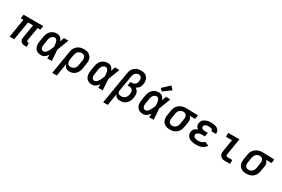

<svg xmlns="http://www.w3.org/2000/svg" viewBox="127 -2250 5753 3917"><g transform="rotate(30 3003.5 -291.0)"><path d="M447 8Q429 8 411 5.5Q393 3 377 -4Q361 -11 348.5 -23Q336 -35 329 -51Q322 -67 321 -85.5Q320 -104 323 -122L376 -438H257L184 0H76L149 -438H84L99 -530H564L548 -438H484L431 -122Q430 -114 431 -107Q432 -100 436.5 -94.5Q441 -89 448 -86.5Q455 -84 463 -84H481V8Z M822 8Q793 8 764 1.5Q735 -5 712.5 -21.5Q690 -38 675.5 -62.5Q661 -87 655 -114.5Q649 -142 650 -172Q651 -202 656 -232L674 -342Q678 -367 686 -392Q694 -417 708 -440.5Q722 -464 741.5 -483Q761 -502 785 -515Q809 -528 834.5 -533Q860 -538 886 -538Q910 -538 932.5 -530.5Q955 -523 971.5 -508Q988 -493 999.5 -473Q1011 -453 1019 -432Q1027 -456 1035 -480.5Q1043 -505 1051 -530H1156Q1130 -462 1104.5 -393Q1079 -324 1052 -256Q1058 -192 1061.5 -128Q1065 -64 1070 0H965Q965 -21 965.5 -42.5Q966 -64 966 -85Q953 -67 937.5 -50Q922 -33 903.5 -19.5Q885 -6 864 1Q843 8 822 8ZM822 -84Q842 -84 860 -96Q878 -108 891 -124.5Q904 -141 914.5 -159Q925 -177 933.5 -195.5Q942 -214 950 -233Q958 -252 965 -271Q964 -289 962.5 -306.5Q961 -324 958.5 -341.5Q956 -359 951.5 -376.5Q947 -394 939.5 -409Q932 -424 918 -435Q904 -446 886 -446Q872 -446 857.5 -441.5Q843 -437 831.5 -428Q820 -419 810.5 -407Q801 -395 795 -381.5Q789 -368 785 -354.5Q781 -341 779 -327L761 -217Q759 -202 757.5 -187.5Q756 -173 757 -159Q758 -145 762 -131.5Q766 -118 774 -107Q782 -96 795 -90Q808 -84 822 -84Z M1199 205 1290 -342Q1294 -369 1303 -395Q1312 -421 1328 -445Q1344 -469 1366.5 -487.5Q1389 -506 1415 -517.5Q1441 -529 1468 -533.5Q1495 -538 1522 -538Q1553 -538 1583 -532Q1613 -526 1638.5 -511Q1664 -496 1682 -472.5Q1700 -449 1708.5 -420.5Q1717 -392 1717 -360.5Q1717 -329 1712 -298L1693 -188Q1689 -163 1681.5 -138.5Q1674 -114 1660.5 -91Q1647 -68 1628 -48.5Q1609 -29 1585.5 -16Q1562 -3 1536.5 2.5Q1511 8 1486 8Q1462 8 1439.5 1.5Q1417 -5 1400 -19.5Q1383 -34 1372.5 -54.5Q1362 -75 1357 -97L1307 205ZM1458 -84Q1474 -84 1489.5 -87.5Q1505 -91 1519.5 -98.5Q1534 -106 1546 -117.5Q1558 -129 1567 -143Q1576 -157 1580.5 -172.5Q1585 -188 1588 -203L1606 -313Q1609 -329 1609.5 -345.5Q1610 -362 1607 -377Q1604 -392 1597 -405.5Q1590 -419 1578 -428.5Q1566 -438 1551 -442Q1536 -446 1520 -446Q1497 -446 1474 -437.5Q1451 -429 1434 -411.5Q1417 -394 1408 -372Q1399 -350 1395 -327L1379 -229Q1376 -212 1375 -195.5Q1374 -179 1376 -163Q1378 -147 1383.5 -132Q1389 -117 1399.5 -105.5Q1410 -94 1425.5 -89Q1441 -84 1458 -84Z M2022 8Q1993 8 1964 1.5Q1935 -5 1912.5 -21.5Q1890 -38 1875.5 -62.5Q1861 -87 1855 -114.5Q1849 -142 1850 -172Q1851 -202 1856 -232L1874 -342Q1878 -367 1886 -392Q1894 -417 1908 -440.5Q1922 -464 1941.5 -483Q1961 -502 1985 -515Q2009 -528 2034.5 -533Q2060 -538 2086 -538Q2110 -538 2132.5 -530.5Q2155 -523 2171.5 -508Q2188 -493 2199.5 -473Q2211 -453 2219 -432Q2227 -456 2235 -480.5Q2243 -505 2251 -530H2356Q2330 -462 2304.5 -393Q2279 -324 2252 -256Q2258 -192 2261.5 -128Q2265 -64 2270 0H2165Q2165 -21 2165.5 -42.5Q2166 -64 2166 -85Q2153 -67 2137.5 -50Q2122 -33 2103.5 -19.5Q2085 -6 2064 1Q2043 8 2022 8ZM2022 -84Q2042 -84 2060 -96Q2078 -108 2091 -124.5Q2104 -141 2114.5 -159Q2125 -177 2133.5 -195.5Q2142 -214 2150 -233Q2158 -252 2165 -271Q2164 -289 2162.5 -306.5Q2161 -324 2158.5 -341.5Q2156 -359 2151.5 -376.5Q2147 -394 2139.5 -409Q2132 -424 2118 -435Q2104 -446 2086 -446Q2072 -446 2057.5 -441.5Q2043 -437 2031.5 -428Q2020 -419 2010.5 -407Q2001 -395 1995 -381.5Q1989 -368 1985 -354.5Q1981 -341 1979 -327L1961 -217Q1959 -202 1957.5 -187.5Q1956 -173 1957 -159Q1958 -145 1962 -131.5Q1966 -118 1974 -107Q1982 -96 1995 -90Q2008 -84 2022 -84Z M2399 205 2524 -547Q2528 -573 2536.5 -599Q2545 -625 2560 -648.5Q2575 -672 2596.5 -691Q2618 -710 2643 -722Q2668 -734 2694.5 -738.5Q2721 -743 2747 -743Q2776 -743 2804 -737.5Q2832 -732 2855 -718Q2878 -704 2894.5 -682.5Q2911 -661 2919.5 -635Q2928 -609 2929 -580Q2930 -551 2925 -523Q2921 -502 2914 -480.5Q2907 -459 2893.5 -441Q2880 -423 2861.5 -408.5Q2843 -394 2823 -385Q2846 -372 2863.5 -351.5Q2881 -331 2890 -305.5Q2899 -280 2899 -251Q2899 -222 2894 -194Q2890 -168 2882.5 -142.5Q2875 -117 2861 -93.5Q2847 -70 2827.5 -50Q2808 -30 2784.5 -16.5Q2761 -3 2734.5 2.5Q2708 8 2682 8Q2661 8 2640.5 4Q2620 0 2602.5 -10Q2585 -20 2572.5 -36Q2560 -52 2553 -71L2507 205ZM2654 -84Q2670 -84 2686.5 -87Q2703 -90 2718.5 -98.5Q2734 -107 2746.5 -119.5Q2759 -132 2768 -147Q2777 -162 2782 -178Q2787 -194 2789 -211Q2793 -234 2791.5 -258Q2790 -282 2778.5 -301.5Q2767 -321 2745.5 -330.5Q2724 -340 2700 -340H2659L2674 -432H2715Q2734 -432 2753.5 -439.5Q2773 -447 2787 -462Q2801 -477 2808.5 -496Q2816 -515 2819 -534Q2822 -555 2821 -576Q2820 -597 2811.5 -614.5Q2803 -632 2784.5 -641.5Q2766 -651 2745 -651Q2723 -651 2701.5 -641.5Q2680 -632 2664.5 -614.5Q2649 -597 2641 -575.5Q2633 -554 2629 -532L2569 -169Q2566 -151 2570.5 -133.5Q2575 -116 2587.5 -104.5Q2600 -93 2617.5 -88.5Q2635 -84 2654 -84Z M3222 8Q3193 8 3164 1.5Q3135 -5 3112.5 -21.5Q3090 -38 3075.5 -62.5Q3061 -87 3055 -114.5Q3049 -142 3050 -172Q3051 -202 3056 -232L3074 -342Q3078 -367 3086 -392Q3094 -417 3108 -440.5Q3122 -464 3141.5 -483Q3161 -502 3185 -515Q3209 -528 3234.5 -533Q3260 -538 3286 -538Q3310 -538 3332.5 -530.5Q3355 -523 3371.5 -508Q3388 -493 3399.5 -473Q3411 -453 3419 -432Q3427 -456 3435 -480.5Q3443 -505 3451 -530H3556Q3530 -462 3504.5 -393Q3479 -324 3452 -256Q3458 -192 3461.5 -128Q3465 -64 3470 0H3365Q3365 -21 3365.5 -42.5Q3366 -64 3366 -85Q3353 -67 3337.5 -50Q3322 -33 3303.5 -19.5Q3285 -6 3264 1Q3243 8 3222 8ZM3222 -84Q3242 -84 3260 -96Q3278 -108 3291 -124.5Q3304 -141 3314.5 -159Q3325 -177 3333.5 -195.5Q3342 -214 3350 -233Q3358 -252 3365 -271Q3364 -289 3362.5 -306.5Q3361 -324 3358.5 -341.5Q3356 -359 3351.5 -376.5Q3347 -394 3339.5 -409Q3332 -424 3318 -435Q3304 -446 3286 -446Q3272 -446 3257.5 -441.5Q3243 -437 3231.5 -428Q3220 -419 3210.5 -407Q3201 -395 3195 -381.5Q3189 -368 3185 -354.5Q3181 -341 3179 -327L3161 -217Q3159 -202 3157.5 -187.5Q3156 -173 3157 -159Q3158 -145 3162 -131.5Q3166 -118 3174 -107Q3182 -96 3195 -90Q3208 -84 3222 -84ZM3323 -583 3271 -637 3433 -787 3503 -713Z M3854 8Q3823 8 3792.5 2Q3762 -4 3736.5 -19Q3711 -34 3693 -57.5Q3675 -81 3666.5 -109.5Q3658 -138 3658 -169.5Q3658 -201 3664 -232L3682 -342Q3686 -369 3695.5 -395Q3705 -421 3722 -444Q3739 -467 3761.5 -485Q3784 -503 3810 -514.5Q3836 -526 3863 -532Q3890 -538 3916 -538Q3920 -538 3924.5 -538Q3929 -538 3933 -538L4207 -530L4192 -438L4063 -441Q4077 -429 4087 -412.5Q4097 -396 4102.5 -377.5Q4108 -359 4107.5 -338.5Q4107 -318 4104 -298L4085 -188Q4081 -161 4072 -135Q4063 -109 4047 -85Q4031 -61 4008.5 -42.5Q3986 -24 3960.5 -12.5Q3935 -1 3907.5 3.5Q3880 8 3854 8ZM3855 -84Q3870 -84 3885.5 -87.5Q3901 -91 3915 -99Q3929 -107 3940.5 -118.5Q3952 -130 3960 -144Q3968 -158 3972.5 -173Q3977 -188 3980 -203L3998 -313Q4001 -328 4001.5 -343.5Q4002 -359 4000 -373Q3998 -387 3992.5 -400.5Q3987 -414 3977 -424Q3967 -434 3953.5 -439.5Q3940 -445 3925 -445L3918 -446Q3916 -446 3914 -446Q3912 -446 3910 -446Q3887 -446 3865 -436.5Q3843 -427 3826 -410Q3809 -393 3800 -371Q3791 -349 3787 -327L3769 -217Q3766 -201 3765.5 -184.5Q3765 -168 3768 -153Q3771 -138 3778 -124.5Q3785 -111 3797 -101.5Q3809 -92 3824 -88Q3839 -84 3855 -84Z M4471 8Q4442 8 4413.5 5Q4385 2 4358 -6.5Q4331 -15 4307.5 -29.5Q4284 -44 4268.5 -66.5Q4253 -89 4247 -117Q4241 -145 4246 -174Q4249 -193 4257.5 -211.5Q4266 -230 4282 -243.5Q4298 -257 4316.5 -266Q4335 -275 4354 -281Q4339 -290 4326.5 -303Q4314 -316 4307 -332.5Q4300 -349 4298.5 -368Q4297 -387 4300 -406Q4304 -428 4315 -449.5Q4326 -471 4344 -486.5Q4362 -502 4383.5 -512.5Q4405 -523 4427.5 -528.5Q4450 -534 4472 -536Q4494 -538 4516 -538Q4541 -538 4565 -535.5Q4589 -533 4611.5 -527Q4634 -521 4654.5 -510Q4675 -499 4690 -481.5Q4705 -464 4711.5 -441Q4718 -418 4714 -394Q4714 -392 4713.5 -390Q4713 -388 4712 -386H4605Q4605 -387 4605.5 -387.5Q4606 -388 4606 -389Q4608 -399 4604 -408.5Q4600 -418 4593 -425Q4586 -432 4576.5 -436Q4567 -440 4557.5 -442Q4548 -444 4537.5 -445Q4527 -446 4516 -446Q4506 -446 4495 -445Q4484 -444 4473 -442Q4462 -440 4451 -436.5Q4440 -433 4430.5 -427Q4421 -421 4414 -411Q4407 -401 4406 -390Q4403 -373 4410.5 -358Q4418 -343 4432 -335Q4446 -327 4463 -324.5Q4480 -322 4497 -322H4560L4545 -229H4482Q4469 -229 4456 -228.5Q4443 -228 4430.5 -225.5Q4418 -223 4405 -218Q4392 -213 4380.5 -205.5Q4369 -198 4361.5 -186.5Q4354 -175 4352 -162Q4349 -148 4353.5 -134.5Q4358 -121 4367.5 -112Q4377 -103 4389.5 -98Q4402 -93 4415.5 -89.5Q4429 -86 4443 -85Q4457 -84 4471 -84Q4489 -84 4507.5 -86.5Q4526 -89 4543.5 -95Q4561 -101 4577.5 -112Q4594 -123 4605 -139L4700 -98Q4682 -70 4655 -48.5Q4628 -27 4597.5 -14Q4567 -1 4535 3.5Q4503 8 4471 8Z M5152 0Q5130 0 5109 -3.5Q5088 -7 5070 -17Q5052 -27 5039 -42.5Q5026 -58 5019.5 -77.5Q5013 -97 5013 -119Q5013 -141 5017 -162L5062 -438H4921V-530H5185L5122 -147Q5120 -138 5120 -128.5Q5120 -119 5123.5 -110.5Q5127 -102 5135 -97Q5143 -92 5152 -92H5270V0Z M5654 8Q5623 8 5592.5 2Q5562 -4 5536.5 -19Q5511 -34 5493 -57.5Q5475 -81 5466.5 -109.5Q5458 -138 5458 -169.5Q5458 -201 5464 -232L5482 -342Q5486 -369 5495.5 -395Q5505 -421 5522 -444Q5539 -467 5561.5 -485Q5584 -503 5610 -514.5Q5636 -526 5663 -532Q5690 -538 5716 -538Q5720 -538 5724.5 -538Q5729 -538 5733 -538L6007 -530L5992 -438L5863 -441Q5877 -429 5887 -412.5Q5897 -396 5902.5 -377.5Q5908 -359 5907.5 -338.5Q5907 -318 5904 -298L5885 -188Q5881 -161 5872 -135Q5863 -109 5847 -85Q5831 -61 5808.5 -42.5Q5786 -24 5760.5 -12.5Q5735 -1 5707.5 3.5Q5680 8 5654 8ZM5655 -84Q5670 -84 5685.5 -87.5Q5701 -91 5715 -99Q5729 -107 5740.5 -118.5Q5752 -130 5760 -144Q5768 -158 5772.5 -173Q5777 -188 5780 -203L5798 -313Q5801 -328 5801.5 -343.5Q5802 -359 5800 -373Q5798 -387 5792.5 -400.5Q5787 -414 5777 -424Q5767 -434 5753.5 -439.5Q5740 -445 5725 -445L5718 -446Q5716 -446 5714 -446Q5712 -446 5710 -446Q5687 -446 5665 -436.5Q5643 -427 5626 -410Q5609 -393 5600 -371Q5591 -349 5587 -327L5569 -217Q5566 -201 5565.5 -184.5Q5565 -168 5568 -153Q5571 -138 5578 -124.5Q5585 -111 5597 -101.5Q5609 -92 5624 -88Q5639 -84 5655 -84Z"/></g></svg>

Font: Iosevka Slab Semibold Extended
Style: Italic
Weight: 600
Width: 7
Italic angle: -9°
Monospace: yes
Designer: Belleve Invis
Foundry: Belleve Invis
Version: Version 11.1.0; ttfautohint (v1.8.3)